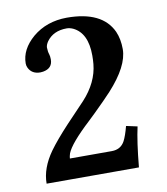

<svg xmlns="http://www.w3.org/2000/svg" viewBox="-72 -671 635 732"><g transform="rotate(-10 245.0 -305.0)"><path d="M50.8 -464.8Q50.8 -519.5 102.5 -564Q156.7 -609.4 234.9 -609.9Q372.1 -609.9 411.6 -523.9Q424.8 -493.7 424.8 -455.1Q424.8 -389.2 345.7 -302.7Q322.3 -277.3 276.9 -232.9Q269.5 -225.6 251.5 -208.5Q171.4 -134.3 157.7 -98.1Q154.3 -87.4 153.8 -79.1H315.9Q351.1 -79.1 366.7 -108.4Q376.5 -127 386.2 -164.1L429.2 -154.8Q416.5 -98.6 407.2 0H49.8Q49.8 -59.6 93.3 -120.6Q120.1 -157.7 168.9 -210L241.2 -286.1Q297.9 -347.7 304.7 -418Q306.2 -433.6 306.2 -451.2Q306.2 -538.1 252.4 -564Q239.3 -569.8 228 -569.8Q175.8 -569.8 149.9 -533.7Q141.6 -521.5 141.1 -511.2Q141.6 -494.1 145 -484.9Q147.9 -476.1 147.9 -463.9Q147.9 -429.2 110.8 -422.9Q105 -421.9 100.1 -421.9Q67.4 -421.9 54.7 -448.2Q50.8 -456.5 50.8 -464.8Z"/></g></svg>

Font: Linux Libertine O
Style: Semibold
Weight: 700
Designer: Philipp H. Poll
Foundry: Philipp H. Poll
Version: Version 5.0.0